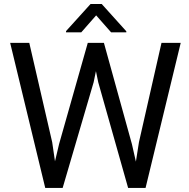

<svg xmlns="http://www.w3.org/2000/svg" viewBox="-20 -921 927 941"><path d="M235.8 -224.1 249.5 -130.4 269.5 -214.8 410.2 -710.9H489.3L626.5 -214.8L646 -128.9L661.1 -224.6L771.5 -710.9H865.7L693.4 0H607.9L461.4 -518.1L450.2 -572.3L439 -518.1L287.1 0H201.7L29.8 -710.9H123.5ZM599.1 -767.6V-762.7H524.4L451.2 -845.7L378.4 -762.7H303.7V-768.6L423.8 -901.4H478.5Z"/></svg>

Font: APIMedia Roboto
Style: Regular
Weight: 400
Designer: Google
Version: Version 2.137; 2017